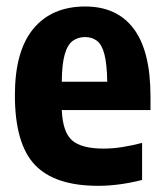

<svg xmlns="http://www.w3.org/2000/svg" viewBox="-20 -576 516 606"><path d="M289.5 10.5Q152.5 10.5 89.8 -56Q27 -122.5 27 -275.5Q27 -415 85.2 -485.2Q143.5 -555.5 249 -555.5Q349.5 -555.5 402.2 -485Q455 -414.5 455 -271.5V-228.5H175Q178 -159 207.5 -133Q237 -107 307.5 -107Q336 -107 366 -111.8Q396 -116.5 428.5 -125V-8Q355.5 10.5 289.5 10.5ZM248.5 -459Q226 -459 209.8 -447.2Q193.5 -435.5 184.5 -405Q175.5 -374.5 175 -318H318.5Q317.5 -374.5 309.5 -405Q301.5 -435.5 286 -447.2Q270.5 -459 248.5 -459Z"/></svg>

Font: Encode Sans Condensed Condensed
Style: Bold
Weight: 700
Width: 3
Designer: Multiple Designers
Foundry: Impallari Type
Version: Version 3.000; ttfautohint (v1.8.3) -l 8 -r 50 -G 200 -x 14 